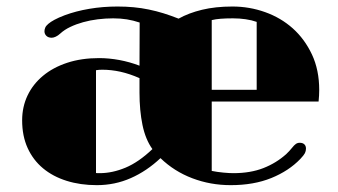

<svg xmlns="http://www.w3.org/2000/svg" viewBox="-20 -550 1022 580"><path d="M46.9 -186.5Q46.9 -227.1 63.2 -261.5Q79.6 -295.9 109.9 -321Q140.1 -346.2 183.1 -360.4Q226.1 -374.5 279.3 -374.5Q309.1 -374.5 340.6 -368.7Q372.1 -362.8 401.4 -351.6L401.9 -481.9Q382.8 -488.3 363.3 -491.5Q343.8 -494.6 321.8 -494.6Q298.8 -494.6 275.4 -491.7Q252 -488.8 231 -482.9Q210 -477.1 192.1 -468.5Q174.3 -460 162.1 -448.7Q155.3 -442.4 148.4 -439.2Q141.6 -436 136.2 -436Q126 -436 120.1 -441.7Q114.3 -447.3 114.3 -455.6Q114.3 -460.9 116.7 -466.6Q119.1 -472.2 126 -478Q132.8 -483.9 144.5 -490.2Q156.2 -496.6 175.3 -503.9Q209.5 -516.6 250 -523.4Q290.5 -530.3 335 -530.3Q360.4 -530.3 383.8 -528.1Q407.2 -525.9 429.7 -521.2Q452.1 -516.6 474.1 -509.8Q496.1 -502.9 519.5 -493.7Q549.8 -510.7 590.3 -520.5Q630.9 -530.3 682.1 -530.3Q733.4 -530.3 780.8 -513.4Q828.1 -496.6 864.3 -464.4Q900.4 -432.1 922.4 -385.3Q944.3 -338.4 944.3 -278.3Q944.3 -270 943.8 -261.2Q943.4 -252.4 942.4 -243.2H619.6V-33.7Q636.7 -30.3 654.8 -28.6Q672.9 -26.9 685.1 -26.9Q736.3 -26.9 775.6 -42.2Q814.9 -57.6 845.2 -85Q850.1 -89.8 854.5 -94.5Q858.9 -99.1 861.8 -103Q868.7 -111.8 873.8 -115.2Q878.9 -118.7 885.3 -118.7Q894.5 -118.7 899.4 -114Q904.3 -109.4 904.3 -101.1Q904.3 -93.8 901.1 -87.4Q897.9 -81.1 887.2 -69.8Q852.5 -33.7 799.6 -12.2Q746.6 9.3 676.8 9.3Q615.7 9.3 561 -11.5Q506.3 -32.2 464.8 -72.3Q423.3 -33.2 375.2 -12Q327.1 9.3 272.5 9.3Q222.7 9.3 181.4 -3.7Q140.1 -16.6 110.1 -41.5Q80.1 -66.4 63.5 -102.8Q46.9 -139.2 46.9 -186.5ZM755.4 -278.8V-483.9Q740.2 -489.3 721.9 -491.9Q703.6 -494.6 683.6 -494.6Q662.6 -494.6 647 -493.4Q631.3 -492.2 619.6 -489.3V-278.8ZM270 -27.3Q272.5 -26.9 275.4 -26.9Q278.3 -26.9 281.2 -26.9Q319.3 -26.9 359.1 -43.5Q398.9 -60.1 440.4 -99.6Q419.4 -128.9 410.4 -172.6Q401.4 -216.3 401.4 -270.5V-314Q371.6 -327.1 343.8 -333.3Q315.9 -339.4 288.6 -339.4Q278.8 -339.4 270 -337.9Z"/></svg>

Font: Limelight
Style: Regular
Weight: 400
Designer: Nicole Fally with help from Eben Sorkin
Foundry: Nicole Fally with help from Eben Sorkin
Version: Version 1.002